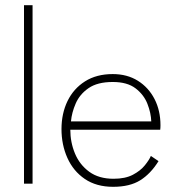

<svg xmlns="http://www.w3.org/2000/svg" viewBox="-20 -708 678 740"><path d="M105.5 0H72.5V-688H105.5Z M251 -208Q251 -159.5 269 -116.2Q287 -73 324 -46Q361 -19 417.5 -19Q463 -19 492.2 -34.5Q521.5 -50 538.2 -70.8Q555 -91.5 561.5 -107L591 -87Q560.5 -38 520.2 -13Q480 12 416 12Q351.5 12 307 -18.2Q262.5 -48.5 239.8 -99.2Q217 -150 217 -210.5Q217 -270.5 240.2 -318.5Q263.5 -366.5 307.8 -394.5Q352 -422.5 414.5 -422.5Q470 -422.5 511.2 -396.8Q552.5 -371 575.5 -326.5Q598.5 -282 598.5 -225Q598.5 -220.5 598.2 -215.5Q598 -210.5 597.5 -208ZM563 -240Q562 -272.5 548.2 -307.8Q534.5 -343 502.5 -367.5Q470.5 -392 414.5 -392Q355.5 -392 321.2 -368.2Q287 -344.5 271.8 -309.2Q256.5 -274 253.5 -240Z"/></svg>

Font: League Spartan Extralight
Style: Regular
Weight: 200
Foundry: The League of Moveable Type
Version: Version 2.300; ttfautohint (v1.8.3)